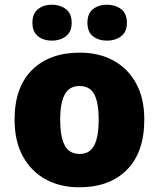

<svg xmlns="http://www.w3.org/2000/svg" viewBox="-20 -787 677 817"><path d="M594 -278Q594 -139 520 -64.5Q446 10 317 10Q237 10 175 -23.5Q113 -57 77.5 -121.5Q42 -186 42 -278Q42 -415 116 -489Q190 -563 320 -563Q400 -563 461.5 -530Q523 -497 558.5 -433.5Q594 -370 594 -278ZM236 -278Q236 -207 255 -169.5Q274 -132 319 -132Q363 -132 381.5 -169.5Q400 -207 400 -278Q400 -349 381.5 -385Q363 -421 318 -421Q275 -421 255.5 -385Q236 -349 236 -278ZM118 -690Q118 -730 142 -748.5Q166 -767 201 -767Q235 -767 260 -748.5Q285 -730 285 -690Q285 -651 260 -632.5Q235 -614 201 -614Q166 -614 142 -632.5Q118 -651 118 -690ZM352 -690Q352 -730 376 -748.5Q400 -767 436 -767Q470 -767 495 -748.5Q520 -730 520 -690Q520 -651 495 -632.5Q470 -614 436 -614Q400 -614 376 -632.5Q352 -651 352 -690Z"/></svg>

Font: Noto Sans Khmer UI Black
Style: Regular
Weight: 900
Designer: Danh Hong and the Monotype Design Team
Foundry: Monotype Imaging Inc.
Version: Version 2.002; ttfautohint (v1.8.4.7-5d5b)